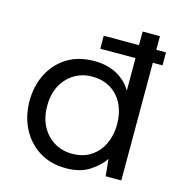

<svg xmlns="http://www.w3.org/2000/svg" viewBox="-106 -794 841 900"><g transform="rotate(15 314.5 -344.0)"><path d="M294 12Q218 12 163 -23Q108 -58 78 -117Q48 -176 48 -249Q48 -321 77.5 -380Q107 -439 162 -473.5Q217 -508 295 -508Q356 -508 403 -483Q450 -458 476 -413V-571H305V-634H476V-700H560V-634H607V-571H560V0H484L476 -82Q452 -46 407 -17Q362 12 294 12ZM134 -248Q134 -190 157 -148Q180 -106 218.5 -83.5Q257 -61 303 -61Q358 -61 396 -86.5Q434 -112 453.5 -154.5Q473 -197 473 -248Q473 -302 453 -344Q433 -386 395 -410.5Q357 -435 303 -435Q255 -435 217 -412Q179 -389 156.5 -347.5Q134 -306 134 -248Z"/></g></svg>

Font: Rethink Sans
Style: Regular
Weight: 400
Designer: The Rethink Sans project authors (Hans Thiessen). DM Sans designed by Colophon Foundry.
Foundry: Rethink Communications LLC
Version: Version 1.001